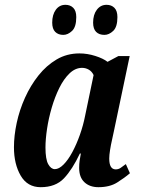

<svg xmlns="http://www.w3.org/2000/svg" viewBox="-20 -768 592 798"><path d="M149 10Q94 10 66 -38Q38 -86 38 -156Q38 -204 49.5 -257.5Q61 -311 84 -362Q107 -413 140 -454.5Q173 -496 215.5 -521Q258 -546 310 -546Q343 -546 376 -535.5Q409 -525 427 -511L472 -535H519L453 -221Q451 -210 446 -188.5Q441 -167 437.5 -145Q434 -123 434 -109Q434 -64 461 -64Q472 -64 481 -70Q490 -76 503 -86L520 -48Q498 -29 467 -9.5Q436 10 389 10Q353 10 331 -10.5Q309 -31 309 -70Q309 -87 311 -100.5Q313 -114 316 -130H312Q281 -64 246 -27Q211 10 149 10ZM208 -65Q225 -65 244 -84Q263 -103 280.5 -135.5Q298 -168 312 -207.5Q326 -247 334 -288L369 -456Q362 -471 349 -478.5Q336 -486 321 -486Q293 -486 269 -463Q245 -440 226.5 -402.5Q208 -365 195 -320.5Q182 -276 175.5 -232.5Q169 -189 169 -155Q169 -106 180.5 -85.5Q192 -65 208 -65ZM414 -623Q392 -623 379.5 -635.5Q367 -648 367 -674Q367 -707 382.5 -727.5Q398 -748 423 -748Q443 -748 455.5 -735.5Q468 -723 468 -697Q468 -656 450.5 -639.5Q433 -623 414 -623ZM243 -623Q222 -623 209.5 -635.5Q197 -648 197 -674Q197 -707 212 -727.5Q227 -748 252 -748Q272 -748 284.5 -735.5Q297 -723 297 -697Q297 -656 279.5 -639.5Q262 -623 243 -623Z"/></svg>

Font: Noto Serif ExtraCondensed
Style: Bold Italic
Weight: 700
Width: 2
Italic angle: -12°
Designer: Monotype Design Team
Foundry: Monotype Imaging Inc.
Version: Version 2.013; ttfautohint (v1.8.4.7-5d5b)